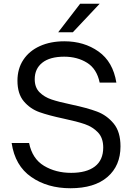

<svg xmlns="http://www.w3.org/2000/svg" viewBox="-20 -993 713 1023"><path d="M42 -231H135Q152 -147 214.5 -109.5Q277 -72 359 -72Q441 -72 485.5 -106Q530 -140 530 -207Q530 -258 502 -287.5Q474 -317 432 -331.5Q390 -346 319 -361Q239 -378 190 -395.5Q141 -413 107 -453Q73 -493 73 -563Q73 -627 104.5 -674.5Q136 -722 192.5 -747.5Q249 -773 323 -773Q428 -773 505 -718.5Q582 -664 600 -553H511Q496 -626 444 -658.5Q392 -691 322 -691Q246 -691 205.5 -659Q165 -627 165 -571Q165 -527 190.5 -501.5Q216 -476 254.5 -463Q293 -450 360 -436Q445 -418 497 -398.5Q549 -379 585.5 -335Q622 -291 622 -213Q622 -110 552.5 -50Q483 10 355 10Q233 10 146.5 -50Q60 -110 42 -231ZM368 -821H290L407 -973H511Z"/></svg>

Font: Open Sauce One
Style: Regular
Weight: 400
Designer: Alfredo Marco Pradil
Foundry: Creative Sauce Fz LLC
Version: Version 1.477